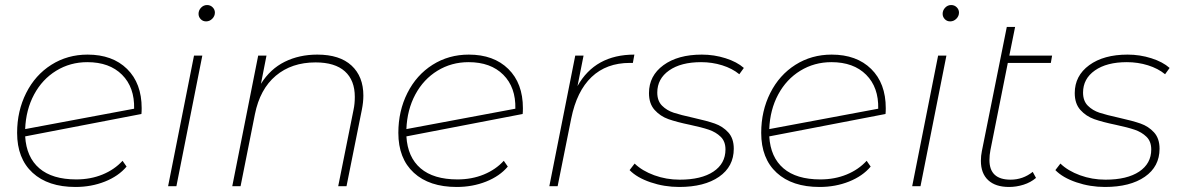

<svg xmlns="http://www.w3.org/2000/svg" viewBox="-20 -740 4689 763"><path d="M543 -310Q543 -295 542 -287L80 -198Q85 -115 136.5 -71Q188 -27 283 -27Q340 -27 387.5 -46.5Q435 -66 467 -101L483 -78Q451 -40 397 -18.5Q343 3 280 3Q171 3 109.5 -53.5Q48 -110 48 -212Q48 -299 84 -370.5Q120 -442 184 -482.5Q248 -523 328 -523Q427 -523 485 -466Q543 -409 543 -310ZM80 -227 513 -308Q515 -393 465 -443Q415 -493 327 -493Q259 -493 203.5 -459Q148 -425 115.5 -364.5Q83 -304 80 -227Z M751 -519H784L681 0H648ZM769 -685Q769 -699 779 -709.5Q789 -720 803 -720Q816 -720 825 -711Q834 -702 834 -690Q834 -676 823.5 -665.5Q813 -655 799 -655Q786 -655 777.5 -664Q769 -673 769 -685Z M1424 -360Q1424 -334 1418 -304L1357 0H1324L1385 -304Q1390 -327 1390 -355Q1390 -421 1350.5 -456.5Q1311 -492 1234 -492Q1139 -492 1076 -439Q1013 -386 993 -286L936 0H903L1006 -519H1039L1017 -407Q1054 -466 1111.5 -494.5Q1169 -523 1241 -523Q1330 -523 1377 -479.5Q1424 -436 1424 -360Z M2058 -310Q2058 -295 2057 -287L1595 -198Q1600 -115 1651.5 -71Q1703 -27 1798 -27Q1855 -27 1902.5 -46.5Q1950 -66 1982 -101L1998 -78Q1966 -40 1912 -18.5Q1858 3 1795 3Q1686 3 1624.5 -53.5Q1563 -110 1563 -212Q1563 -299 1599 -370.5Q1635 -442 1699 -482.5Q1763 -523 1843 -523Q1942 -523 2000 -466Q2058 -409 2058 -310ZM1595 -227 2028 -308Q2030 -393 1980 -443Q1930 -493 1842 -493Q1774 -493 1718.5 -459Q1663 -425 1630.5 -364.5Q1598 -304 1595 -227Z M2501 -523 2495 -490H2483Q2390 -490 2331 -434Q2272 -378 2250 -269L2196 0H2163L2266 -519H2299L2275 -398Q2345 -523 2501 -523Z M2482 -64 2502 -90Q2532 -61 2580 -43.5Q2628 -26 2681 -26Q2767 -26 2815 -58Q2863 -90 2863 -146Q2863 -178 2844 -196.5Q2825 -215 2797 -224.5Q2769 -234 2722 -244Q2669 -255 2636.5 -266.5Q2604 -278 2581.5 -303Q2559 -328 2559 -370Q2559 -439 2616.5 -481Q2674 -523 2769 -523Q2818 -523 2863.5 -508.5Q2909 -494 2936 -470L2918 -445Q2890 -468 2850 -480.5Q2810 -493 2766 -493Q2686 -493 2639 -460Q2592 -427 2592 -372Q2592 -339 2611 -320Q2630 -301 2657.5 -292Q2685 -283 2735 -272Q2789 -260 2820.5 -249Q2852 -238 2874 -214Q2896 -190 2896 -149Q2896 -78 2837.5 -37.5Q2779 3 2679 3Q2620 3 2565.5 -15.5Q2511 -34 2482 -64Z M3500 -310Q3500 -295 3499 -287L3037 -198Q3042 -115 3093.5 -71Q3145 -27 3240 -27Q3297 -27 3344.5 -46.5Q3392 -66 3424 -101L3440 -78Q3408 -40 3354 -18.5Q3300 3 3237 3Q3128 3 3066.5 -53.5Q3005 -110 3005 -212Q3005 -299 3041 -370.5Q3077 -442 3141 -482.5Q3205 -523 3285 -523Q3384 -523 3442 -466Q3500 -409 3500 -310ZM3037 -227 3470 -308Q3472 -393 3422 -443Q3372 -493 3284 -493Q3216 -493 3160.5 -459Q3105 -425 3072.5 -364.5Q3040 -304 3037 -227Z M3708 -519H3741L3638 0H3605ZM3726 -685Q3726 -699 3736 -709.5Q3746 -720 3760 -720Q3773 -720 3782 -711Q3791 -702 3791 -690Q3791 -676 3780.5 -665.5Q3770 -655 3756 -655Q3743 -655 3734.5 -664Q3726 -673 3726 -685Z M3916 -144Q3912 -124 3912 -104Q3912 -26 3996 -26Q4045 -26 4084 -57L4097 -33Q4076 -15 4047.5 -6Q4019 3 3990 3Q3936 3 3907 -24Q3878 -51 3878 -101Q3878 -121 3882 -140L3981 -633H4014L3991 -519H4161L4156 -490H3985Z M4174 -64 4194 -90Q4224 -61 4272 -43.5Q4320 -26 4373 -26Q4459 -26 4507 -58Q4555 -90 4555 -146Q4555 -178 4536 -196.5Q4517 -215 4489 -224.5Q4461 -234 4414 -244Q4361 -255 4328.5 -266.5Q4296 -278 4273.5 -303Q4251 -328 4251 -370Q4251 -439 4308.5 -481Q4366 -523 4461 -523Q4510 -523 4555.5 -508.5Q4601 -494 4628 -470L4610 -445Q4582 -468 4542 -480.5Q4502 -493 4458 -493Q4378 -493 4331 -460Q4284 -427 4284 -372Q4284 -339 4303 -320Q4322 -301 4349.5 -292Q4377 -283 4427 -272Q4481 -260 4512.5 -249Q4544 -238 4566 -214Q4588 -190 4588 -149Q4588 -78 4529.5 -37.5Q4471 3 4371 3Q4312 3 4257.5 -15.5Q4203 -34 4174 -64Z"/></svg>

Font: Montserrat Alternates ExLight
Style: Italic
Weight: 275
Italic angle: -11.3°
Designer: Julieta Ulanovsky
Foundry: Julieta Ulanovsky
Version: Version 7.200